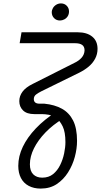

<svg xmlns="http://www.w3.org/2000/svg" viewBox="-20 -889 591 1124"><path d="M218 215Q178 215 148 199Q118 183 102.5 153Q87 123 87 82Q87 26 113.5 -29.5Q140 -85 190 -137.5Q240 -190 309 -234L350 -195Q290 -159 246.5 -114Q203 -69 179 -21Q155 27 155 73Q155 112 174.5 131.5Q194 151 227 151Q265 151 290.5 130.5Q316 110 332 77.5Q348 45 355.5 9Q363 -27 363 -57Q363 -116 347 -149Q331 -182 308 -199Q288 -213 266 -217Q244 -221 225 -221H181Q137 -221 115 -242.5Q93 -264 93 -297Q93 -327 112 -352.5Q131 -378 172 -398L414 -520Q442 -533 458 -551.5Q474 -570 475 -594Q475 -616 461 -626Q447 -636 420 -636H95L106 -700H435Q489 -700 520 -674.5Q551 -649 551 -603Q551 -572 537 -545.5Q523 -519 499 -499Q475 -479 445 -464L221 -354Q205 -346 191.5 -336Q178 -326 178 -309Q178 -282 212 -282H240Q300 -276 342.5 -252.5Q385 -229 408 -183.5Q431 -138 431 -64Q431 -19 418 29.5Q405 78 378.5 120Q352 162 312.5 188.5Q273 215 218 215ZM331 -769Q310 -769 296.5 -783Q283 -797 283 -817Q283 -830 290 -842Q297 -854 309.5 -861.5Q322 -869 337 -869Q357 -869 370.5 -855.5Q384 -842 384 -822Q384 -806 376.5 -794Q369 -782 356.5 -775.5Q344 -769 331 -769Z"/></svg>

Font: MuseoModerno Light
Style: Italic
Weight: 300
Italic angle: -9°
Designer: Pablo Cosgaya, Héctor Gatti, Marcela Romero, and the Authors of The MuseoModerno Project.
Foundry: Omnibus-Type Team
Version: Version 1.003